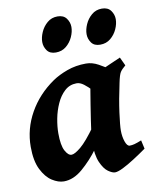

<svg xmlns="http://www.w3.org/2000/svg" viewBox="-80 -736 652 816"><g transform="rotate(-10 246.0 -327.5)"><path d="M491.2 -57.6Q463.9 -38.1 436 -20.3Q408.2 -2.4 385.5 8.8Q362.8 20 350.6 20Q338.9 20 321.3 7.6Q303.7 -4.9 290 -36.1Q276.4 -67.4 276.4 -122.6Q276.4 -133.8 279.5 -159.2Q282.7 -184.6 287.6 -216.8Q292.5 -249 297.6 -281.2Q302.7 -313.5 307.1 -339.1Q311.5 -364.7 313.5 -376Q315.9 -387.2 331.8 -398.2Q347.7 -409.2 370.1 -419.7Q392.6 -430.2 415.5 -439.7Q438.5 -449.2 455.1 -457L472.2 -420.4Q455.6 -406.7 448.7 -395.8Q441.9 -384.8 435.1 -351.6Q419.9 -281.7 412.6 -227.1Q405.3 -172.4 405.3 -150.9Q405.3 -124.5 412.8 -102.8Q420.4 -81.1 431.6 -81.1Q441.4 -81.1 452.4 -84Q463.4 -86.9 482.9 -94.7ZM442.4 -396.5Q432.1 -389.2 420.9 -373.3Q409.7 -357.4 398.9 -340.1Q388.2 -322.8 379.2 -310.5Q370.1 -298.3 363.8 -298.3Q357.4 -298.3 345.2 -311Q333 -323.7 317.4 -340.3Q301.8 -356.9 285.4 -369.4Q269 -381.8 253.9 -381.3Q224.1 -380.9 202.9 -361.3Q181.6 -341.8 168 -311.5Q154.3 -281.2 147.9 -247.6Q141.6 -213.9 141.6 -185.1Q141.6 -133.3 154.3 -109.6Q167 -85.9 181.6 -85.9Q195.3 -85.9 222.2 -108.2Q249 -130.4 291 -189L283.2 -92.3Q250.5 -47.9 210.9 -13.9Q171.4 20 129.9 20Q106 20 79.6 3.2Q53.2 -13.7 34.7 -50.8Q16.1 -87.9 16.1 -148.9Q16.1 -226.1 54.7 -294.9Q93.3 -363.8 162.1 -411.1Q188.5 -429.2 226.3 -443.1Q264.2 -457 308.6 -457Q335.4 -457 361.8 -442.4Q388.2 -427.7 409.7 -412.8Q431.2 -397.9 442.4 -396.5ZM466.3 -621.1Q466.3 -600.6 456.3 -578.4Q446.3 -556.2 427.7 -540.8Q409.2 -525.4 382.8 -525.4Q356.9 -525.4 345 -542.2Q333 -559.1 333 -579.1Q333 -599.1 342.8 -621.3Q352.5 -643.6 371.1 -659.4Q389.6 -675.3 415.5 -675.3Q441.4 -675.3 453.9 -658.2Q466.3 -641.1 466.3 -621.1ZM274.9 -621.1Q274.9 -600.6 264.9 -578.4Q254.9 -556.2 236.3 -540.8Q217.8 -525.4 191.4 -525.4Q165.5 -525.4 153.6 -542.2Q141.6 -559.1 141.6 -579.1Q141.6 -599.1 151.4 -621.3Q161.1 -643.6 179.7 -659.4Q198.2 -675.3 224.1 -675.3Q250 -675.3 262.5 -658.2Q274.9 -641.1 274.9 -621.1Z"/></g></svg>

Font: Gentium Book Plus
Style: Bold Italic
Weight: 700
Italic angle: -8°
Designer: Victor Gaultney, Annie Olsen, Iska Routamaa, Becca Hirsbrunner
Foundry: SIL International
Version: Version 6.101